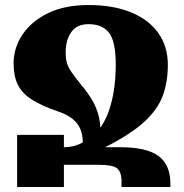

<svg xmlns="http://www.w3.org/2000/svg" viewBox="-20 -743 732 763"><path d="M48 0V-207H234V0ZM463 0V-20Q463 -60 445.5 -74Q428 -88 374 -88H141V-158H457Q563 -158 610 -123Q657 -88 657 -14V0ZM309 -175Q309 -206 299.5 -229.5Q290 -253 268.5 -270.5Q247 -288 211 -300Q144 -323 105.5 -348Q67 -373 50.5 -407Q34 -441 34 -491Q34 -552 69 -605Q104 -658 170.5 -690.5Q237 -723 332 -723Q429 -723 499.5 -694.5Q570 -666 608.5 -612.5Q647 -559 647 -485Q647 -418 627 -363Q607 -308 553 -258.5Q499 -209 398 -158H235Q270 -158 299.5 -172Q329 -186 357 -211Q384 -236 402.5 -277Q421 -318 430.5 -371.5Q440 -425 440 -486Q440 -578 413.5 -612.5Q387 -647 332 -647Q285 -647 263 -615Q241 -583 241 -536Q241 -512 245.5 -494.5Q250 -477 264.5 -456Q279 -435 308 -399Q327 -377 343 -351Q359 -325 369 -293.5Q379 -262 379 -221Z"/></svg>

Font: Noto Serif Armenian Black
Style: Regular
Weight: 900
Version: Version 2.007